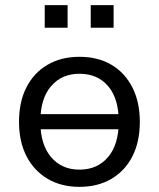

<svg xmlns="http://www.w3.org/2000/svg" viewBox="-20 -718 619 747"><path d="M289 9Q218 9 165 -22.5Q112 -54 83 -110.5Q54 -167 54 -244Q54 -322 83 -378.5Q112 -435 165 -466Q218 -497 289 -497Q361 -497 413.5 -466Q466 -435 495 -378Q524 -321 524 -244Q524 -167 495.5 -110.5Q467 -54 414 -22.5Q361 9 289 9ZM289 -58Q359 -58 400.5 -107Q442 -156 442 -245Q442 -334 401 -382.5Q360 -431 289 -431Q220 -431 178.5 -382.5Q137 -334 137 -245Q137 -156 178.5 -107Q220 -58 289 -58ZM105 -215V-274H474V-215ZM333 -610V-698H422V-610ZM154 -610V-698H243V-610Z"/></svg>

Font: Nunito Sans 11pt
Style: Regular
Weight: 400
Version: Version 3.101;gftools[0.9.27]